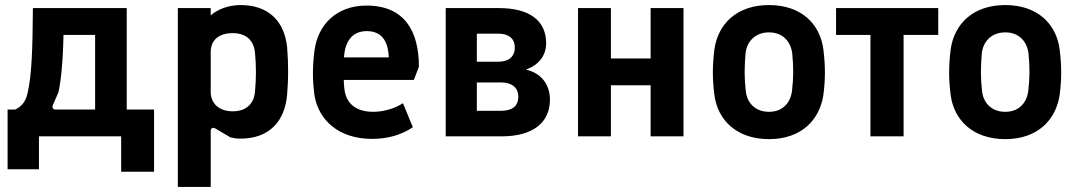

<svg xmlns="http://www.w3.org/2000/svg" viewBox="-20 -539 4264 759"><path d="M10 130H134V0H459V140H589V-106H481V-507H110C109 -339 105 -240 89 -171C82 -137 64 -117 40 -106H10ZM200 -106C189 -106 185 -113 189 -124L211 -174C221 -219 229 -296 231 -401H356V-106Z M683 200H813V-21C813 -32 821 -38 833 -30L891 4C904 7 913 9 931 9C1043 9 1106 -58 1115 -165C1118 -201 1119 -228 1119 -255C1119 -286 1118 -315 1115 -353C1104 -455 1042 -519 931 -519C882 -519 838 -501 813 -478V-507H683ZM900 -99C845 -99 813 -131 813 -175V-333C813 -379 843 -408 900 -408C958 -408 984 -374 988 -331C993 -279 993 -229 988 -177C985 -135 959 -99 900 -99Z M1451 10C1510 10 1564 -4 1612 -36L1573 -131C1539 -109 1495 -97 1455 -97C1393 -97 1347 -125 1341 -191C1340 -202 1339 -213 1339 -223H1616L1636 -275C1636 -415 1580 -517 1429 -517C1309 -517 1236 -440 1223 -338C1219 -305 1217 -277 1217 -249C1217 -221 1219 -195 1223 -163C1239 -64 1319 10 1451 10ZM1340 -312V-314C1344 -374 1371 -416 1430 -416C1497 -416 1515 -365 1517 -312Z M1742 0H1963C2085 0 2154 -53 2154 -145C2154 -206 2119 -250 2059 -264C2111 -282 2139 -321 2139 -368C2139 -457 2074 -507 1953 -507H1742ZM1961 -101H1865V-213H1962C2005 -213 2029 -191 2029 -157C2029 -120 2005 -101 1961 -101ZM1949 -295H1865V-406H1949C1991 -406 2015 -387 2015 -351C2015 -314 1990 -295 1949 -295Z M2265 0H2395V-202H2552V0H2682V-507H2552V-308H2395V-507H2265Z M3020 11C3147 11 3220 -64 3235 -164C3239 -196 3241 -224 3241 -252C3241 -281 3239 -310 3235 -343C3222 -445 3147 -519 3020 -519C2892 -519 2818 -444 2804 -343C2800 -310 2798 -281 2798 -252C2798 -224 2800 -196 2804 -164C2817 -64 2892 11 3020 11ZM3020 -97C2963 -97 2932 -135 2928 -181C2922 -233 2923 -273 2927 -326C2931 -372 2963 -411 3020 -411C3077 -411 3107 -372 3112 -326C3117 -272 3117 -233 3111 -181C3106 -136 3077 -97 3020 -97Z M3421 0H3552V-401H3689V-507H3285V-401H3421Z M3954 11C4081 11 4154 -64 4169 -164C4173 -196 4175 -224 4175 -252C4175 -281 4173 -310 4169 -343C4156 -445 4081 -519 3954 -519C3826 -519 3752 -444 3738 -343C3734 -310 3732 -281 3732 -252C3732 -224 3734 -196 3738 -164C3751 -64 3826 11 3954 11ZM3954 -97C3897 -97 3866 -135 3862 -181C3856 -233 3857 -273 3861 -326C3865 -372 3897 -411 3954 -411C4011 -411 4041 -372 4046 -326C4051 -272 4051 -233 4045 -181C4040 -136 4011 -97 3954 -97Z"/></svg>

Font: Finlandica SemiBold
Style: Regular
Weight: 600
Designer: Niklas Ekholm, Juho Hiilivirta, Jaakko Suomalainen
Foundry: Helsinki Type Studio
Version: Version 2.000;Glyphs 3.2 (3202)